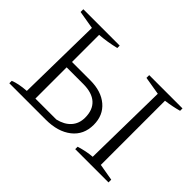

<svg xmlns="http://www.w3.org/2000/svg" viewBox="-118 -917 1187 1187"><g transform="rotate(45 476.0 -323.5)"><path d="M41 0V-21Q81 -38 151 -43L160 -603L41 -623V-647H359V-626Q289 -609 222 -604V-367H382Q478 -367 535 -318.5Q592 -270 592 -187Q592 -100 528.5 -50Q465 0 359 0ZM617 0V-21Q646 -30 673 -35.5Q700 -41 727 -43L736 -603L617 -623V-647H908V-626Q883 -619 856 -613.5Q829 -608 798 -604V-43L908 -24V0ZM222 -47H405Q461 -60 492 -94.5Q523 -129 523 -181Q523 -249 483.5 -284.5Q444 -320 368 -320H222Z"/></g></svg>

Font: Piazzolla SC Light
Style: Regular
Weight: 300
Designer: Juan Pablo del Peral
Foundry: Huerta Tipografica
Version: Version 1.330